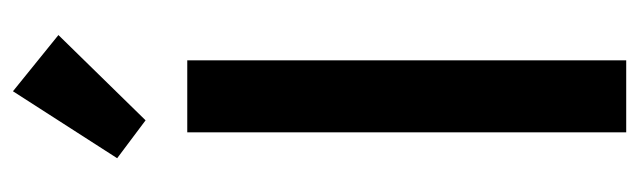

<svg xmlns="http://www.w3.org/2000/svg" viewBox="-374 -638 1011 304"><g transform="rotate(-90 132.0 -485.5)"><path d="M34 -806 140 -971 229 -899 94 -761ZM189 -695V0H75V-695Z"/></g></svg>

Font: Fz Poppins Med
Style: Regular
Weight: 500
Designer: Ninad Kale (Devanagari), Jonny Pinhorn (Latin)
Foundry: Indian Type Foundry
Version: Vit hóa bi Vntype.Com & FontZin.Com